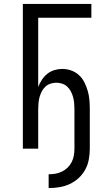

<svg xmlns="http://www.w3.org/2000/svg" viewBox="-20 -755 540 975"><path d="M227 200V130Q245 130 262 127Q279 124 295 116Q311 108 323.5 96Q336 84 344 68Q352 52 355 35Q358 18 358 0V-202Q358 -217 356.5 -232.5Q355 -248 351 -262.5Q347 -277 340 -290.5Q333 -304 322 -314.5Q311 -325 296 -330Q281 -335 266 -335Q251 -335 236 -330Q221 -325 210 -314.5Q199 -304 192 -290.5Q185 -277 181 -262.5Q177 -248 175.5 -232.5Q174 -217 174 -202V0H96V-735H444V-665H174V-313Q181 -332 192.5 -349.5Q204 -367 220 -380Q236 -393 256 -399Q276 -405 296 -405Q320 -405 342 -397Q364 -389 381 -373.5Q398 -358 408.5 -337Q419 -316 425.5 -293.5Q432 -271 434 -248Q436 -225 436 -202V0Q436 27 431 54.5Q426 82 413 106Q400 130 379.5 149Q359 168 334 179.5Q309 191 282 195.5Q255 200 227 200Z"/></svg>

Font: Zed Sans
Style: Regular
Weight: 400
Designer: Belleve Invis
Foundry: Belleve Invis
Version: Version 1.0.0; ttfautohint (v1.8.4)